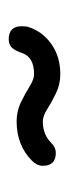

<svg xmlns="http://www.w3.org/2000/svg" viewBox="121 -849 158 440"><g transform="rotate(-90 200.0 -629.0)"><path d="M40 -609.9Q40 -623 51.8 -634.8Q86.9 -669.9 142.1 -669.9Q165.5 -669.9 186 -659.9Q206.5 -649.9 222.4 -639.9Q238.3 -629.9 250 -629.9Q289.6 -629.9 298.8 -658.2Q304.2 -674.3 311.3 -681.2Q318.4 -688 330.1 -688Q359.9 -688 359.9 -658.2Q359.9 -647.9 357.9 -642.1Q347.2 -609.9 318.4 -589.8Q289.6 -569.8 250 -569.8Q226.6 -569.8 206.1 -579.8Q185.5 -589.8 169.7 -599.9Q153.8 -609.9 142.1 -609.9Q111.8 -609.9 92.8 -590.8Q82 -580.1 69.8 -580.1Q40 -580.1 40 -609.9Z"/></g></svg>

Font: Pecita
Style: Book
Weight: 400
Width: 6
Version: Version 3.4.1